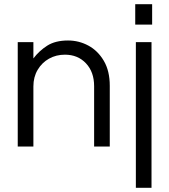

<svg xmlns="http://www.w3.org/2000/svg" viewBox="-20 -702 811 920"><path d="M65 0V-500H140V-422Q167 -458 206 -483Q245 -508 306 -508Q358 -508 403.5 -483.5Q449 -459 477.5 -410.5Q506 -362 506 -291V0H431V-289Q431 -357 392 -398.5Q353 -440 291 -440Q249 -440 215 -421Q181 -402 160.5 -367.5Q140 -333 140 -288V0ZM628 -584V-682H709V-584ZM631 198V-500H706V198Z"/></svg>

Font: Questrial
Style: Regular
Weight: 400
Designer: Joe Prince, Laura Meseguer
Foundry: Joe Prince, Laura Meseguer
Version: Version 2.000; ttfautohint (v1.8.3)